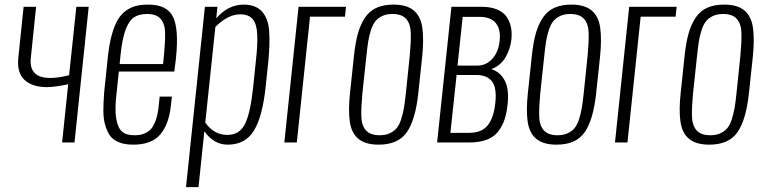

<svg xmlns="http://www.w3.org/2000/svg" viewBox="-20 -607 3255 818"><path d="M244.6 0 270.5 -248Q212.4 -235.8 179.7 -235.8Q117.7 -235.8 84.5 -266.6Q51.3 -297.4 58.1 -361.8L80.6 -578.1H133.8L111.3 -360.4Q102.1 -274.9 193.8 -274.9Q230 -274.9 274.4 -286.6L305.2 -578.1H357.9L297.4 0Z M489.7 -334H674.8L679.2 -378.9Q684.1 -431.2 683.3 -468.5Q682.6 -505.9 664.3 -526.6Q646 -547.4 607.4 -547.4Q572.8 -547.4 551.8 -533.9Q530.8 -520.5 516.1 -483.2Q501.5 -445.8 494.1 -377.9ZM547.9 9.3Q523.9 9.3 505.6 5.1Q487.3 1 470.9 -8.8Q454.6 -18.6 444.6 -35.2Q434.6 -51.8 427.5 -76.7Q420.4 -101.6 420.4 -135.5Q420.4 -169.4 423.8 -213.9L439.9 -368.2Q445.8 -421.4 456.8 -460.4Q467.8 -499.5 482.4 -523.7Q497.1 -547.9 517.8 -562.3Q538.6 -576.7 560.5 -582Q582.5 -587.4 611.8 -587.4Q691.4 -587.4 717 -535.4Q742.7 -483.4 729.5 -357.4L722.7 -302.2H486.3L476.6 -210Q468.3 -141.6 475.1 -101.8Q481.9 -62 499.8 -46.4Q517.6 -30.8 551.8 -30.8Q566.4 -30.8 577.6 -32.7Q588.9 -34.7 602.8 -41.7Q616.7 -48.8 626.5 -61.3Q636.2 -73.7 644.3 -96.9Q652.3 -120.1 655.8 -152.3L660.2 -195.3H712.4L708 -157.2Q699.7 -77.1 662.6 -33.9Q625.5 9.3 547.9 9.3Z M948.2 -32.2Q1000.5 -32.2 1023.7 -78.6Q1046.9 -125 1058.6 -236.3L1070.3 -349.1Q1078.1 -417.5 1075.9 -461.2Q1073.7 -504.9 1056.6 -525.4Q1039.6 -545.9 1002.9 -545.9Q951.2 -545.9 897.5 -492.2L854.5 -84.5Q892.1 -32.2 948.2 -32.2ZM772.5 190.4 853 -578.1H906.2L901.4 -528.8Q951.7 -587.4 1018.1 -587.4Q1069.8 -587.4 1096.4 -557.6Q1123 -527.8 1126.7 -474.9Q1130.4 -421.9 1123.5 -348.6L1111.8 -237.8Q1098.6 -110.8 1062 -50.8Q1025.4 9.3 950.2 9.3Q890.6 9.3 850.6 -47.9L825.7 190.4Z M1191.4 0 1252 -578.1H1454.1L1449.7 -536.1H1300.8L1244.6 0Z M1593.3 9.3Q1536.6 9.3 1506.8 -15.6Q1477.1 -40.5 1470.2 -89.4Q1463.4 -138.2 1471.2 -210.9L1487.8 -367.2Q1493.7 -423.8 1504.4 -462.6Q1515.1 -501.5 1534.4 -530.8Q1553.7 -560.1 1583.7 -573.7Q1613.8 -587.4 1656.2 -587.4Q1712.9 -587.4 1742.7 -562.5Q1772.5 -537.6 1779.3 -488.5Q1786.1 -439.5 1778.8 -367.2L1762.2 -210.9Q1750 -96.2 1713.1 -43.5Q1676.3 9.3 1593.3 9.3ZM1597.7 -30.8Q1622.6 -30.8 1640.4 -39.1Q1658.2 -47.4 1669.7 -60.8Q1681.2 -74.2 1689 -98.6Q1696.8 -123 1700.9 -147.2Q1705.1 -171.4 1709 -209L1725.6 -369.1Q1731 -424.8 1730.2 -464.6Q1729.5 -504.4 1710.9 -525.9Q1692.4 -547.4 1651.9 -547.4Q1627 -547.4 1609.1 -539.1Q1591.3 -530.8 1579.8 -517.1Q1568.4 -503.4 1560.5 -479.2Q1552.7 -455.1 1548.8 -430.7Q1544.9 -406.2 1541 -369.1L1523.9 -209Q1518.6 -152.8 1519.3 -113.3Q1520 -73.7 1538.6 -52.2Q1557.1 -30.8 1597.7 -30.8Z M1929.2 -327.6H2014.6Q2051.3 -327.6 2077.6 -356.7Q2104 -385.7 2108.9 -434.6Q2113.8 -482.4 2092.3 -508.8Q2070.8 -535.2 2022.9 -535.2H1951.2ZM1898.9 -41H1978Q2033.2 -41 2058.6 -74Q2084 -106.9 2090.3 -168.9Q2097.2 -233.9 2075.7 -260.7Q2054.2 -287.6 2008.8 -287.6H1925.3ZM1842.3 0 1903.3 -578.1H2030.8Q2070.3 -578.1 2097.7 -566.7Q2125 -555.2 2138.7 -534.9Q2152.3 -514.6 2157 -490.7Q2161.6 -466.8 2158.7 -438.5Q2154.3 -397.5 2133.5 -362.5Q2112.8 -327.6 2073.7 -312.5Q2103 -302.7 2120.1 -280Q2137.2 -257.3 2141.8 -229.5Q2146.5 -201.7 2143.1 -167.5Q2139.2 -127.4 2129.9 -98.9Q2120.6 -70.3 2102.5 -46.9Q2084.5 -23.4 2053.7 -11.7Q2022.9 0 1979.5 0Z M2351.1 9.3Q2294.4 9.3 2264.6 -15.6Q2234.9 -40.5 2228 -89.4Q2221.2 -138.2 2229 -210.9L2245.6 -367.2Q2251.5 -423.8 2262.2 -462.6Q2272.9 -501.5 2292.2 -530.8Q2311.5 -560.1 2341.6 -573.7Q2371.6 -587.4 2414.1 -587.4Q2470.7 -587.4 2500.5 -562.5Q2530.3 -537.6 2537.1 -488.5Q2543.9 -439.5 2536.6 -367.2L2520 -210.9Q2507.8 -96.2 2470.9 -43.5Q2434.1 9.3 2351.1 9.3ZM2355.5 -30.8Q2380.4 -30.8 2398.2 -39.1Q2416 -47.4 2427.5 -60.8Q2439 -74.2 2446.8 -98.6Q2454.6 -123 2458.7 -147.2Q2462.9 -171.4 2466.8 -209L2483.4 -369.1Q2488.8 -424.8 2488 -464.6Q2487.3 -504.4 2468.8 -525.9Q2450.2 -547.4 2409.7 -547.4Q2384.8 -547.4 2366.9 -539.1Q2349.1 -530.8 2337.6 -517.1Q2326.2 -503.4 2318.4 -479.2Q2310.5 -455.1 2306.6 -430.7Q2302.7 -406.2 2298.8 -369.1L2281.7 -209Q2276.4 -152.8 2277.1 -113.3Q2277.8 -73.7 2296.4 -52.2Q2314.9 -30.8 2355.5 -30.8Z M2600.1 0 2660.6 -578.1H2862.8L2858.4 -536.1H2709.5L2653.3 0Z M3002 9.3Q2945.3 9.3 2915.5 -15.6Q2885.7 -40.5 2878.9 -89.4Q2872.1 -138.2 2879.9 -210.9L2896.5 -367.2Q2902.3 -423.8 2913.1 -462.6Q2923.8 -501.5 2943.1 -530.8Q2962.4 -560.1 2992.4 -573.7Q3022.5 -587.4 3064.9 -587.4Q3121.6 -587.4 3151.4 -562.5Q3181.2 -537.6 3188 -488.5Q3194.8 -439.5 3187.5 -367.2L3170.9 -210.9Q3158.7 -96.2 3121.8 -43.5Q3085 9.3 3002 9.3ZM3006.3 -30.8Q3031.2 -30.8 3049.1 -39.1Q3066.9 -47.4 3078.4 -60.8Q3089.8 -74.2 3097.7 -98.6Q3105.5 -123 3109.6 -147.2Q3113.8 -171.4 3117.7 -209L3134.3 -369.1Q3139.6 -424.8 3138.9 -464.6Q3138.2 -504.4 3119.6 -525.9Q3101.1 -547.4 3060.5 -547.4Q3035.6 -547.4 3017.8 -539.1Q3000 -530.8 2988.5 -517.1Q2977.1 -503.4 2969.2 -479.2Q2961.4 -455.1 2957.5 -430.7Q2953.6 -406.2 2949.7 -369.1L2932.6 -209Q2927.2 -152.8 2928 -113.3Q2928.7 -73.7 2947.3 -52.2Q2965.8 -30.8 3006.3 -30.8Z"/></svg>

Font: Oswald
Style: Extra-Light
Weight: 200
Designer: Vernon Adams
Foundry: Vernon Adams
Version: 3.0; ttfautohint (v0.94.23-7a4d-dirty) -l 8 -r 50 -G 200 -x 